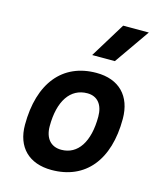

<svg xmlns="http://www.w3.org/2000/svg" viewBox="-119 -882 823 978"><g transform="rotate(15 293.0 -392.5)"><path d="M245.1 9.8C423.8 9.8 529.3 -118.2 529.3 -335C529.3 -456.1 459 -527.3 339.8 -527.3C161.1 -527.3 55.7 -397.5 55.7 -177.7C55.7 -60.1 126 9.8 245.1 9.8ZM266.6 -102.5C211.4 -102.5 179.2 -140.1 179.2 -203.6C179.2 -336.4 232.4 -415 321.8 -415C375 -415 405.8 -377.4 405.8 -314C405.8 -181.2 354 -102.5 266.6 -102.5ZM294.4 -609.4H414.1L543.5 -794.9H408.2Z"/></g></svg>

Font: Cascadia Mono SemiBold
Style: Italic
Weight: 600
Italic angle: -10°
Monospace: yes
Designer: Aaron Bell
Foundry: Saja Typeworks
Version: Version 2404.023